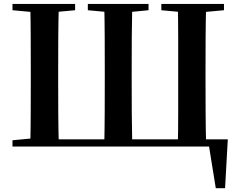

<svg xmlns="http://www.w3.org/2000/svg" viewBox="-20 -761 1233 997"><path d="M137.2 0Q139.2 -86.6 139.5 -173.9Q139.9 -261.2 139.9 -349.8V-392.8Q139.9 -481 139.5 -568.3Q139.2 -655.6 137.2 -740.5H285.6Q283.1 -654.1 282.6 -567.4Q282.1 -480.6 282.1 -392.1V-349.8Q282.1 -259 282.6 -172.1Q283.1 -85.2 285.6 0ZM521.3 0Q523.3 -86.6 523.7 -173.9Q524.1 -261.2 524.1 -349.8V-392.1Q524.1 -481 523.7 -568.3Q523.3 -655.6 521.3 -740.5H666.8Q664.8 -654.9 664.3 -567.9Q663.8 -481 663.8 -392.8V-349.8Q663.8 -259 664.3 -172.1Q664.8 -85.2 666.8 0ZM903.3 0Q905.3 -85.2 905.3 -172.1Q905.3 -259 905.3 -349.8V-392.1Q905.3 -480.3 905.3 -567.6Q905.3 -654.9 903.3 -740.5H1050.6Q1048.2 -655.6 1047.7 -568.3Q1047.2 -481 1047.2 -392.8V-349.8Q1047.2 -261.2 1047.7 -173.9Q1048.2 -86.6 1050.6 0ZM210.9 0V-37.6H1162.9L1148.7 216.3H1100.5L1060.2 -33.6L1124.7 0ZM44.8 -707.9V-740.5H370V-707.9L221.3 -694.2H193.8ZM436.1 -707.9V-740.5H751.3V-707.9L610.1 -694.2H584.1ZM817.8 -707.9V-740.5H1143V-707.9L994 -694.2H966.5ZM44.8 0V-32.6L198.2 -47.3H211.1V0Z"/></svg>

Font: Noto Serif TC
Style: Regular
Weight: 200
Designer: Ryoko NISHIZUKA 西塚涼子 (kana & ideographs); Frank Grießhammer (Latin, Greek & Cyrillic); Wenlong ZHANG 张文龙 (bopomofo); San
Foundry: Adobe
Version: Version 2.001;hotconv 1.1.0;makeotfexe 2.6.0